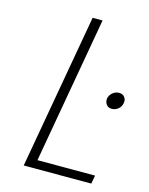

<svg xmlns="http://www.w3.org/2000/svg" viewBox="-108 -771 651 840"><g transform="rotate(15 217.5 -351.0)"><path d="M206 -702H251L134 -38H395L388 0H82ZM390 -339Q374 -339 366 -349Q358 -359 358 -371Q358 -374 358 -377Q361 -393 374 -404Q387 -415 403 -415Q419 -415 427 -405.5Q435 -396 435 -385Q435 -381 434 -377Q432 -361 419 -350Q406 -339 390 -339Z"/></g></svg>

Font: Fz Poppins ExtLt
Style: Italic
Weight: 200
Italic angle: -10°
Designer: Ninad Kale (Devanagari), Jonny Pinhorn (Latin)
Foundry: Indian Type Foundry
Version: Vit hóa bi Vntype.Com & FontZin.Com